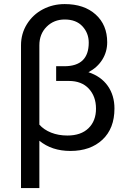

<svg xmlns="http://www.w3.org/2000/svg" viewBox="-20 -741 645 955"><path d="M84.5 194.3V-515.6Q84.5 -573.7 114 -621.1Q143.6 -668.5 193.1 -694.6Q242.7 -720.7 301.8 -720.7Q398.4 -720.7 455.8 -668.9Q513.2 -617.2 513.2 -530.8Q513.2 -483.4 488.8 -444.3Q464.4 -405.3 419.9 -381.8Q482.4 -361.3 515.9 -314Q549.3 -266.6 549.3 -201.2Q549.3 -102.1 489.5 -46.1Q429.7 9.8 330.1 9.8Q237.8 9.8 175.8 -41V194.3ZM175.8 -515.6V-121.1Q198.2 -95.7 234.4 -81.3Q270.5 -66.9 315.4 -66.9Q382.8 -66.9 420.2 -103.3Q457.5 -139.6 457.5 -200.7Q457.5 -261.2 421.9 -299.8Q386.2 -338.4 322.3 -338.4H259.3V-411.6H299.8Q421.4 -411.6 421.4 -528.8Q421.4 -576.2 390.1 -610.1Q358.9 -644 301.8 -644Q248 -644 211.9 -607.9Q175.8 -571.8 175.8 -515.6Z"/></svg>

Font: Bert Sans Medium
Style: Regular
Weight: 500
Designer: Christian Robertson, Adam Twardoch, & Cristiano Sobral
Foundry: Google
Version: Version 12.135;January 10, 2020;FontCreator 12.0.0.2547 64-b